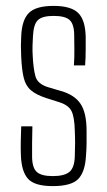

<svg xmlns="http://www.w3.org/2000/svg" viewBox="-20 -626 364 652"><path d="M159 6Q98 6 75.5 -18.5Q53 -43 51 -98Q50 -122 50.5 -144Q51 -166 52 -197H90Q89 -167 89 -141Q89 -115 89 -95Q89 -57 104.5 -42.5Q120 -28 159 -28Q199 -28 216 -42.5Q233 -57 234 -95Q236 -143 234 -182Q233 -228 223 -248.5Q213 -269 181 -279L137 -293Q103 -304 85 -319.5Q67 -335 60.5 -362Q54 -389 52 -433Q51 -456 51 -470.5Q51 -485 52 -502Q54 -558 78 -582Q102 -606 162 -606Q221 -606 245.5 -582Q270 -558 271 -500Q271 -489 271 -459Q271 -429 269 -404H231Q233 -433 232.5 -459.5Q232 -486 232 -505Q232 -543 217 -557.5Q202 -572 162 -572Q124 -572 109 -558Q94 -544 92 -504Q91 -491 90.5 -472Q90 -453 91 -438Q93 -395 100 -368Q107 -341 143 -330L187 -317Q233 -304 253.5 -273.5Q274 -243 274 -181Q274 -156 274 -139.5Q274 -123 272 -97Q269 -42 245.5 -18Q222 6 159 6Z"/></svg>

Font: Big Shoulders Text Thin
Style: Regular
Weight: 100
Designer: Patric King
Foundry: XO Type Co
Version: Version 1.000; ttfautohint (v1.8.2)